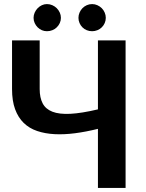

<svg xmlns="http://www.w3.org/2000/svg" viewBox="-20 -921 716 941"><path d="M39 0ZM595.5 0H460V-289.5Q401.5 -275 347.8 -268Q294 -261 247.2 -263.5Q200.5 -266 162 -279Q123.5 -292 96.2 -318.5Q69 -345 54 -385.8Q39 -426.5 39 -484.5V-723H174.5V-484.5Q174.5 -442.5 189 -414.5Q203.5 -386.5 236.8 -373.5Q270 -360.5 324.8 -363.2Q379.5 -366 460 -385V-723H595.5ZM278.5 -833.5Q278.5 -820 273 -808Q267.5 -796 258.2 -787Q249 -778 236.5 -773Q224 -768 210 -768Q197 -768 185.2 -773Q173.5 -778 164.5 -787Q155.5 -796 150 -808Q144.5 -820 144.5 -833.5Q144.5 -847 150 -859.2Q155.5 -871.5 164.5 -880.8Q173.5 -890 185.2 -895.5Q197 -901 210 -901Q224 -901 236.5 -895.5Q249 -890 258.2 -880.8Q267.5 -871.5 273 -859.2Q278.5 -847 278.5 -833.5ZM498.5 -833.5Q498.5 -820 493.2 -808Q488 -796 478.8 -787Q469.5 -778 457.2 -773Q445 -768 431.5 -768Q417.5 -768 405.2 -773Q393 -778 384 -787Q375 -796 369.8 -808Q364.5 -820 364.5 -833.5Q364.5 -847 369.8 -859.2Q375 -871.5 384 -880.8Q393 -890 405.2 -895.5Q417.5 -901 431.5 -901Q445 -901 457.2 -895.5Q469.5 -890 478.8 -880.8Q488 -871.5 493.2 -859.2Q498.5 -847 498.5 -833.5Z"/></svg>

Font: Lato
Style: Bold
Weight: 700
Designer: Lukasz Dziedzic
Foundry: tyPoland Lukasz Dziedzic
Version: Version 2.007; 2014-02-27